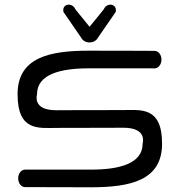

<svg xmlns="http://www.w3.org/2000/svg" viewBox="-20 -793 754 813"><path d="M498.8 -326.9C331.4 -326.9 218.9 -326.2 218.9 -326.2C114.7 -326 136.8 -392 136.8 -393.9C136.8 -479.8 239.1 -503.6 354.7 -503.6C470.4 -503.6 634.7 -503.5 634.7 -503.5C650.2 -503.5 663.7 -519.7 663.7 -540.6C663.7 -561.5 650.3 -577.6 634.8 -577.6C634.8 -577.6 522.9 -578.4 356.3 -578.4C189.6 -578.4 54.4 -550 54.4 -393.9C54.4 -234.8 145.7 -251.4 221.9 -251.4C389.3 -251.4 501.3 -252.3 501.8 -252.1C606 -252.3 583.9 -186.4 583.9 -184.5C583.9 -98.6 481.6 -74.8 366 -74.8C250.3 -74.8 86 -74.8 86 -74.8C70.4 -74.8 57 -58.7 57 -37.8C57 -16.9 70.4 -0.7 85.8 -0.7C85.8 -0.7 197.8 0 364.4 0C531.1 0 666.3 -28.3 666.3 -184.5C666.3 -343.6 575 -326.9 498.8 -326.9ZM359.3 -613.3C374.4 -613.3 388.9 -621.2 395.1 -633.9C402.9 -645.1 468.2 -739.8 468.2 -739.9L469.4 -741.5L469.9 -743.5C472 -751.2 470.7 -759.9 464.9 -766.1C460.5 -770.8 454.2 -773.3 447.8 -773.3C434.1 -773.3 423.2 -763.6 418.9 -752.8L359.3 -679.6L299.7 -752.8C294.9 -764.6 284.1 -773.3 270.7 -773.3C264.6 -773.3 258.6 -771.1 254.3 -766.8C248 -760.5 246.5 -751.4 248.7 -743.5L249.2 -741.5L250.4 -739.9C250.4 -739.9 316.3 -644.2 323.5 -633.9C330.1 -620.3 344.6 -613.3 359.3 -613.3Z"/></svg>

Font: Hi.
Style: Tall Regular
Weight: 400
Designer: Mew Too, Robert Jablonski
Foundry: Cannot Into Space Fonts
Version: Version 1.996